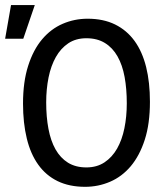

<svg xmlns="http://www.w3.org/2000/svg" viewBox="-62 -720 637 749"><path d="M522.9 -323.2C522.9 -373.4 518 -418.5 508.1 -458.5C498.1 -498.5 483.1 -532.5 462.9 -560.3C442.7 -588.1 417.4 -609.5 387 -624.5C356.5 -639.5 320.8 -647 279.8 -647C245.6 -647 213.2 -640.4 182.6 -627.2C152 -614 125.2 -593.8 102.3 -566.7C79.3 -539.5 61.2 -505 47.9 -463.4C34.5 -421.7 27.8 -372.6 27.8 -315.9C27.8 -265.5 32.7 -220.1 42.5 -179.9C52.2 -139.7 67.1 -105.6 87.2 -77.6C107.2 -49.6 132.4 -28.2 162.8 -13.4C193.3 1.4 229 8.8 270 8.8C304.2 8.8 336.7 2.2 367.4 -11C398.2 -24.2 425 -44.4 448 -71.5C470.9 -98.7 489.2 -133.1 502.7 -174.8C516.2 -216.5 522.9 -266 522.9 -323.2ZM432.6 -316.9C432.6 -282.4 429.5 -250 423.3 -219.7C417.2 -189.5 407.6 -163 394.8 -140.4C381.9 -117.8 365.6 -99.9 345.7 -86.7C325.8 -73.5 302.2 -66.9 274.9 -66.9C246.9 -66.9 223 -73.1 203.1 -85.4C183.3 -97.8 167.1 -115.2 154.5 -137.5C142 -159.7 132.8 -186.4 127 -217.5C121.1 -248.6 118.2 -283 118.2 -320.8C118.2 -355 121.3 -387.3 127.4 -417.7C133.6 -448.2 143.1 -474.7 155.8 -497.3C168.5 -519.9 184.7 -537.8 204.3 -551C224 -564.2 247.6 -570.8 274.9 -570.8C303.2 -570.8 327.4 -564.6 347.4 -552.2C367.4 -539.9 383.8 -522.5 396.5 -500C409.2 -477.5 418.4 -450.8 424.1 -419.7C429.8 -388.6 432.6 -354.3 432.6 -316.9ZM73.7 -700.2H-19L-42 -568.8H28.8ZM555.2 -638.2Z"/></svg>

Font: CodeNewRoman Nerd Font Mono
Style: Regular
Weight: 400
Monospace: yes
Designer: Sam Radian
Foundry: Code New Roman
Version: Version 2.00 November 29, 2014;Nerd Fonts 3.2.1